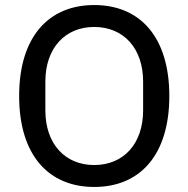

<svg xmlns="http://www.w3.org/2000/svg" viewBox="-20 -730 748 762"><path d="M354 12C535 12 652 -114 652 -349C652 -584 535 -710 354 -710C173 -710 56 -584 56 -349C56 -114 173 12 354 12ZM354 -75C238 -75 160 -159 160 -292V-406C160 -539 238 -623 354 -623C470 -623 548 -539 548 -406V-292C548 -159 470 -75 354 -75Z"/></svg>

Font: IBM Plex Devanagari Text
Style: Regular
Weight: 450
Designer: Mike Abbink, Paul van der Laan, Pieter van Rosmalen, Erin McLaughlin
Foundry: Bold Monday
Version: Version 1.0